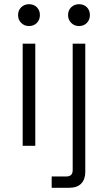

<svg xmlns="http://www.w3.org/2000/svg" viewBox="-20 -694 514 914"><path d="M148 0H88V-486H148ZM118 -570Q96 -570 81 -585Q66 -600 66 -622Q66 -645 81 -659.5Q96 -674 118 -674Q141 -674 155.5 -659.5Q170 -645 170 -622Q170 -600 155.5 -585Q141 -570 118 -570ZM308 200H226V146H296Q326 146 326 116V-486H386V124Q386 160 366.5 180Q347 200 308 200ZM356 -570Q334 -570 319 -585Q304 -600 304 -622Q304 -645 319 -659.5Q334 -674 356 -674Q379 -674 393.5 -659.5Q408 -645 408 -622Q408 -600 393.5 -585Q379 -570 356 -570Z"/></svg>

Font: Space Grotesk Variable Light
Style: Regular
Weight: 300
Designer: Florian Karsten
Foundry: Florian Karsten
Version: Version 2.000